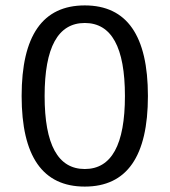

<svg xmlns="http://www.w3.org/2000/svg" viewBox="-20 -675 627 710"><path d="M293.5 -655Q527 -655 527 -320Q527 15 293.5 15Q60 15 60 -320Q60 -655 293.5 -655ZM293.5 -590Q145 -590 145 -320Q145 -50 293.5 -50Q442 -50 442 -320Q442 -590 293.5 -590Z"/></svg>

Font: Port Lligat Slab
Style: Regular
Weight: 400
Designer: Dario Muhafara, Eduardo Rodriguez Tunni
Foundry: Tipo
Version: Version 1.002